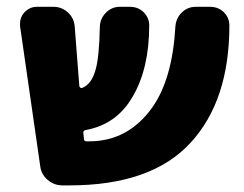

<svg xmlns="http://www.w3.org/2000/svg" viewBox="-20 -567 718 566"><path d="M164.1 -20.5Q139.6 -20.5 120.6 -36.6Q101.6 -52.7 98.6 -77.1L39.1 -490.2Q39.1 -494.1 39.1 -498Q39.1 -515.6 50.8 -529.3Q66.4 -546.9 88.9 -546.9H137.7Q162.1 -546.9 180.2 -530.3Q198.2 -513.7 200.2 -489.3L213.9 -312.5Q214.8 -310.5 216.8 -308.6Q218.8 -306.6 221.7 -307.6Q250 -318.4 261.7 -361.3Q272.5 -397.5 274.4 -489.3Q275.4 -512.7 292.5 -529.8Q309.6 -546.9 333 -546.9H363.3Q387.7 -546.9 404.3 -530.3Q419.9 -513.7 419.9 -492.2Q419.9 -365.2 371.1 -282.2Q324.2 -200.2 232.4 -183.6Q225.6 -182.6 225.6 -175.8L227.5 -157.2Q227.5 -150.4 235.4 -150.4H243.2Q357.4 -150.4 428.7 -250Q488.3 -334 497.1 -489.3Q499 -513.7 516.1 -530.3Q533.2 -546.9 556.6 -546.9H599.6Q624 -546.9 640.6 -530.3Q656.2 -513.7 656.2 -492.2Q656.2 -270.5 542 -146.5Q426.8 -20.5 184.6 -20.5Z"/></svg>

Font: Gen Jyuu Gothic Heavy
Style: Bold
Weight: 900
Designer: [Source Han Sans]
Ryoko NISHIZUKA  (kana & ideographs); Paul D. Hunt (Latin, Greek & Cyrillic); Wenlong ZHANG  (bopomofo
Version: Version 1.002.20150607